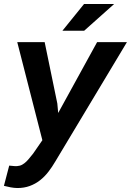

<svg xmlns="http://www.w3.org/2000/svg" viewBox="-20 -743 666 978"><path d="M272 -215.8 276.4 -167.5 474.6 -528.3H626.5L261.7 79.6Q245.6 107.4 226.3 132.3Q207 157.2 183.6 175.5Q160.2 193.8 131.6 204.3Q103 214.8 68.4 214.8Q50.8 214.4 33.9 211.2Q17.1 208 0 203.6L26.9 100.6Q36.6 101.1 47.4 102.5Q58.1 104 67.9 103Q82 102.1 93.3 95.7Q104.5 89.4 114 80.1Q123.5 70.8 132.1 59.8Q140.6 48.8 148.9 39.1L195.8 -28.8L67.9 -528.3H207.5ZM408.2 -722.7H561.5L408.7 -586.4H297.9Z"/></svg>

Font: TypoPRO Roboto Mono
Style: Bold Italic
Weight: 700
Designer: Google
Version: Version 2.000986; 2015; ttfautohint (v1.3)